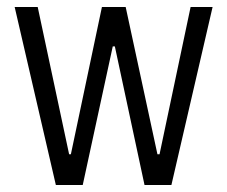

<svg xmlns="http://www.w3.org/2000/svg" viewBox="-20 -530 651 550"><path d="M140 0 22 -510H88L178 -88H183L272 -510H340L431 -88H437L526 -510H589L471 0H394L309 -397H303L217 0Z"/></svg>

Font: Saira Condensed
Style: Regular
Weight: 400
Width: 3
Designer: Hector Gatti with collaboration of the Omnibus-Type team
Foundry: Omnibus-Type
Version: Version 1.101